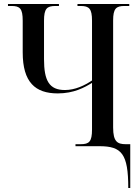

<svg xmlns="http://www.w3.org/2000/svg" viewBox="-20 -734 698 964"><path d="M624 210H634V-10H612C570 -10 548 -22 548 -94V-631C548 -691 563 -704 605 -704H629V-714H369V-704H385C428 -704 442 -690 442 -630V-330C405 -305 357 -282 306 -282C227 -282 201 -329 201 -437V-630C201 -690 215 -704 258 -704H276V-714H20V-704H38C80 -704 94 -691 94 -630V-471C94 -321 157 -265 270 -265C351 -265 405 -295 442 -318V-84C442 -23 428 -10 385 -10H359V0H479C591 0 624 38 624 210Z"/></svg>

Font: Noto Serif Display Condensed Medium
Style: Regular
Weight: 500
Width: 3
Designer: Monotype Design Team
Foundry: Monotype Imaging Inc.
Version: Version 2.009